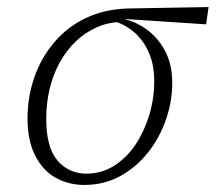

<svg xmlns="http://www.w3.org/2000/svg" viewBox="-20 -512 611 544"><path d="M219 12Q174 12 137.5 -8.5Q101 -29 79.5 -71.5Q58 -114 58 -176Q58 -238 77.5 -293.5Q97 -349 134 -392.5Q171 -436 223.5 -461Q276 -486 343 -488L571 -492L564 -443L337 -458L329 -450Q289 -450 255 -435Q221 -420 194.5 -394.5Q168 -369 149 -334.5Q130 -300 120.5 -259.5Q111 -219 111 -176Q111 -94 143 -57Q175 -20 225 -20Q268 -20 303.5 -42.5Q339 -65 364 -102.5Q389 -140 403 -186.5Q417 -233 417 -281Q417 -328 402 -362.5Q387 -397 361.5 -419.5Q336 -442 303 -452L314 -461Q355 -456 390 -432.5Q425 -409 446.5 -370Q468 -331 468 -277Q468 -224 450 -172.5Q432 -121 399 -79.5Q366 -38 320.5 -13Q275 12 219 12Z"/></svg>

Font: Source Serif 4 Light
Style: Italic
Weight: 300
Italic angle: -12°
Designer: Frank Grießhammer
Foundry: Adobe Systems Incorporated
Version: Version 4.004;hotconv 1.0.116;makeotfexe 2.5.65601